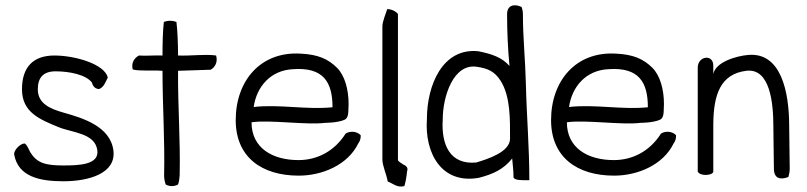

<svg xmlns="http://www.w3.org/2000/svg" viewBox="-20 -665 3011 716"><path d="M33 -88C48 -8 124 11 216 11C313 11 413 -19 403 -103C392 -194 288 -225 217 -245C168 -259 121 -278 121 -332C121 -376 142 -399 187 -399C241 -399 301 -386 323 -357C323 -357 327 -333 350 -333C368 -341 373 -358 382 -376C370 -426 260 -458 183 -458C103 -458 62 -414 62 -332C62 -246 128 -220 198 -191C249 -170 335 -169 343 -104C350 -50 273 -48 216 -48C149 -48 118 -57 93 -97C87 -108 81 -125 72 -130C55 -130 30 -104 33 -88Z M475 -406C501 -399 541 -404 586 -401C586 -269 595 -146 592 -11C592 1 594 12 598 23C612 31 630 31 644 23C648 12 649 1 650 -11C653 -145 643 -267 644 -401C687 -402 726 -404 766 -405C781 -414 793 -432 786 -458C746 -464 692 -456 644 -458C644 -498 642 -552 638 -583C623 -589 605 -589 591 -583C587 -550 586 -499 586 -458C547 -459 525 -456 498 -458C483 -450 468 -432 475 -406Z M859 -217C859 -79 956 -10 1094 -10C1182 -10 1277 -50 1316 -130C1322 -138 1326 -149 1325 -161C1311 -175 1287 -178 1269 -167C1228 -102 1164 -68 1093 -68C996 -68 918 -113 918 -209C988 -219 1121 -198 1194 -207C1194 -207 1239 -207 1264 -218C1283 -226 1278 -253 1280 -277C1280 -333 1265 -384 1237 -412C1204 -445 1166 -462 1101 -465C952 -474 859 -364 859 -217ZM926 -266C937 -342 989 -403 1073 -407C1186 -415 1220 -359 1220 -265C1123 -255 1022 -277 926 -266Z M1406 -70C1406 -47 1421 -16 1426 12C1446 19 1460 36 1488 29C1493 12 1496 -6 1498 -26C1504 -41 1492 -48 1483 -52C1479 -56 1464 -62 1464 -69V-613C1456 -623 1440 -631 1424 -631C1419 -615 1406 -584 1406 -567Z M1572 -221C1563 -92 1628 23 1766 -2C1821 -16 1859 -35 1890 -74C1892 -49 1895 -30 1895 -3C1900 7 1922 7 1940 7H1954C1954 -118 1944 -229 1941 -354C1939 -443 1930 -523 1930 -612C1930 -622 1928 -631 1925 -639C1898 -652 1871 -646 1871 -612C1871 -548 1874 -481 1880 -419C1852 -451 1814 -464 1763 -474C1630 -487 1572 -347 1572 -221ZM1631 -219C1631 -306 1671 -429 1758 -416C1799 -410 1825 -399 1848 -362C1884 -303 1882 -219 1882 -148C1882 -98 1799 -72 1756 -59C1659 -50 1625 -124 1631 -219Z M2035 -217C2035 -79 2132 -10 2270 -10C2358 -10 2453 -50 2492 -130C2498 -138 2502 -149 2501 -161C2487 -175 2463 -178 2445 -167C2404 -102 2340 -68 2269 -68C2172 -68 2094 -113 2094 -209C2164 -219 2297 -198 2370 -207C2370 -207 2415 -207 2440 -218C2459 -226 2454 -253 2456 -277C2456 -333 2441 -384 2413 -412C2380 -445 2342 -462 2277 -465C2128 -474 2035 -364 2035 -217ZM2102 -266C2113 -342 2165 -403 2249 -407C2362 -415 2396 -359 2396 -265C2299 -255 2198 -277 2102 -266Z M2582 -25C2592 -6 2639 -11 2640 -25V-203C2641 -311 2666 -389 2763 -401C2852 -412 2864 -280 2864 -193C2864 -132 2866 -88 2866 -36C2866 0 2889 7 2920 -5C2923 -15 2925 -25 2925 -36C2925 -88 2923 -146 2923 -195C2923 -322 2893 -472 2769 -460C2725 -456 2649 -434 2640 -389V-420C2640 -465 2582 -456 2582 -413Z"/></svg>

Font: Comica
Style: Rg
Weight: 400
Designer: Jasper
Foundry: KineticPlasma Fonts/Cannot Into Space Fonts
Version: Version 0.89